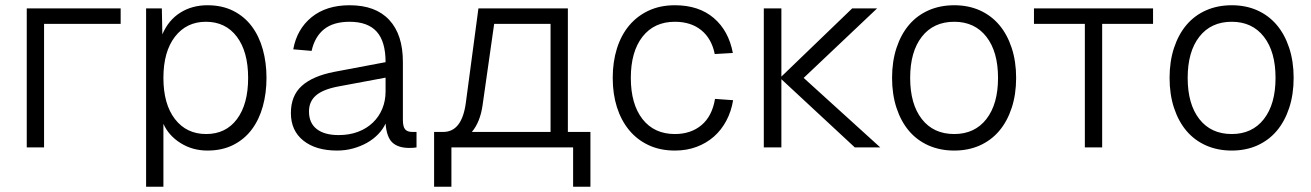

<svg xmlns="http://www.w3.org/2000/svg" viewBox="-20 -562 5000 732"><path d="M82 0V-530H440V-471H148V0Z M537 150V-530H597L599 -431Q622 -485 667 -513.5Q712 -542 771 -542Q827 -542 869.5 -520.5Q912 -499 940 -461.5Q968 -424 982 -373.5Q996 -323 996 -265Q996 -207 982 -156.5Q968 -106 940 -68.5Q912 -31 869.5 -9.5Q827 12 771 12Q714 12 668.5 -16.5Q623 -45 603 -90V150ZM766 -51Q841 -51 883.5 -108Q926 -165 926 -265Q926 -365 883 -422Q840 -479 765 -479Q691 -479 647 -422Q603 -365 603 -265Q603 -165 647 -108Q691 -51 766 -51Z M1265 12Q1184 12 1136.5 -26Q1089 -64 1089 -131Q1089 -197 1130.5 -234.5Q1172 -272 1254 -288L1450 -325Q1450 -404 1416 -441.5Q1382 -479 1313 -479Q1251 -479 1215.5 -450.5Q1180 -422 1168 -368L1098 -374Q1112 -451 1168 -496.5Q1224 -542 1313 -542Q1412 -542 1464 -486Q1516 -430 1516 -326V-105Q1516 -79 1524.5 -69Q1533 -59 1552 -59H1568V0Q1563 1 1556 1.5Q1549 2 1541 2Q1498 2 1476 -18.5Q1454 -39 1450 -91Q1440 -69 1421.5 -50Q1403 -31 1379 -17.5Q1355 -4 1326 4Q1297 12 1265 12ZM1271 -47Q1312 -47 1345 -59.5Q1378 -72 1401.5 -94.5Q1425 -117 1437.5 -147.5Q1450 -178 1450 -213V-266L1268 -232Q1211 -221 1184.5 -198Q1158 -175 1158 -137Q1158 -93 1187.5 -70Q1217 -47 1271 -47Z M1635 150V-59H1670Q1741 -59 1756 -170L1804 -530H2145V-59H2231V150H2165V0H1701V150ZM1820 -162Q1811 -97 1779 -59H2079V-471H1864Z M2553 12Q2497 12 2453 -8.5Q2409 -29 2378.5 -66Q2348 -103 2332 -153.5Q2316 -204 2316 -265Q2316 -326 2332 -377Q2348 -428 2378.5 -464.5Q2409 -501 2453 -521.5Q2497 -542 2553 -542Q2644 -542 2701 -493.5Q2758 -445 2774 -360L2705 -356Q2693 -415 2653.5 -447Q2614 -479 2553 -479Q2474 -479 2429.5 -422Q2385 -365 2385 -265Q2385 -165 2429.5 -108Q2474 -51 2553 -51Q2614 -51 2654.5 -85Q2695 -119 2706 -185L2775 -180Q2768 -137 2749 -101.5Q2730 -66 2701.5 -41Q2673 -16 2635.5 -2Q2598 12 2553 12Z M3239 0 2959 -260V0H2892V-530H2959V-270L3229 -530H3324L3044 -265L3336 0Z M3618 12Q3564 12 3520 -7.5Q3476 -27 3445.5 -63Q3415 -99 3398 -150.5Q3381 -202 3381 -265Q3381 -328 3398 -379.5Q3415 -431 3445.5 -467Q3476 -503 3520 -522.5Q3564 -542 3618 -542Q3672 -542 3715.5 -522.5Q3759 -503 3789.5 -467Q3820 -431 3837 -379.5Q3854 -328 3854 -265Q3854 -202 3837 -150.5Q3820 -99 3789.5 -63Q3759 -27 3715.5 -7.5Q3672 12 3618 12ZM3618 -51Q3696 -51 3740.5 -108Q3785 -165 3785 -265Q3785 -365 3740.5 -422Q3696 -479 3618 -479Q3539 -479 3494.5 -422Q3450 -365 3450 -265Q3450 -165 3494.5 -108Q3539 -51 3618 -51Z M4116 0V-471H3922V-530H4376V-471H4182V0Z M4676 12Q4622 12 4578 -7.5Q4534 -27 4503.5 -63Q4473 -99 4456 -150.5Q4439 -202 4439 -265Q4439 -328 4456 -379.5Q4473 -431 4503.5 -467Q4534 -503 4578 -522.5Q4622 -542 4676 -542Q4730 -542 4773.5 -522.5Q4817 -503 4847.5 -467Q4878 -431 4895 -379.5Q4912 -328 4912 -265Q4912 -202 4895 -150.5Q4878 -99 4847.5 -63Q4817 -27 4773.5 -7.5Q4730 12 4676 12ZM4676 -51Q4754 -51 4798.5 -108Q4843 -165 4843 -265Q4843 -365 4798.5 -422Q4754 -479 4676 -479Q4597 -479 4552.5 -422Q4508 -365 4508 -265Q4508 -165 4552.5 -108Q4597 -51 4676 -51Z"/></svg>

Font: Geist Light
Style: Regular
Weight: 400
Designer: Basement.studio, Andrés Briganti, Mateo Zaragoza
Foundry: Basement.studio, Vercel, Andrés Briganti, Guido Ferreyra, Mateo Zaragoza
Version: Version 1.401